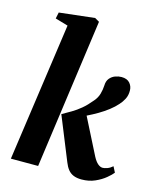

<svg xmlns="http://www.w3.org/2000/svg" viewBox="-122 -900 811 993"><g transform="rotate(15 284.0 -403.5)"><path d="M30 0 135 -740.5 66.5 -760.5 73.5 -794 263 -815.5 287 -801.5 176 0ZM410 9.5Q385 9.5 367.2 2.2Q349.5 -5 337.5 -20Q325.5 -35 317 -57L222.5 -290Q248 -304.5 271.5 -318.2Q295 -332 318.8 -351.8Q342.5 -371.5 368 -402.5Q385 -422 391.5 -445Q398 -468 399 -490.5Q399.5 -514.5 411.5 -529Q423.5 -543.5 440.8 -549.8Q458 -556 474 -556Q504 -556 518.8 -539Q533.5 -522 533.5 -499.5Q534 -474 523.8 -454Q513.5 -434 499.5 -419Q483 -400 458.8 -381.2Q434.5 -362.5 406.8 -346.2Q379 -330 351.8 -316.8Q324.5 -303.5 301.5 -294.5L336.5 -344.5L449 -122.5Q461.5 -99 474.5 -88Q487.5 -77 500.5 -77Q510 -77 524.8 -82.2Q539.5 -87.5 553 -99.5L568.5 -69Q559 -56.5 536.5 -37.8Q514 -19 482 -4.8Q450 9.5 410 9.5Z"/></g></svg>

Font: Merriweather 48pt ExtraBold
Style: Italic
Weight: 800
Italic angle: -7.8°
Version: Version 2.101